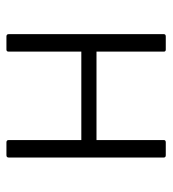

<svg xmlns="http://www.w3.org/2000/svg" viewBox="10 -532 523 582"><g transform="rotate(90 271.0 -241.5)"><path d="M91 0Q84 0 84 -7V-477Q84 -483 91 -483H131Q137 -483 137 -477V-273H405V-477Q405 -483 412 -483H451Q458 -483 458 -477V-7Q458 0 451 0H412Q405 0 405 -7V-227H137V-7Q137 0 131 0Z"/></g></svg>

Font: Sofia Sans Light
Style: Regular
Weight: 300
Designer: Botio Nikoltchev, Ani Petrova
Foundry: lettersoup
Version: Version 4.100; ttfautohint (v1.8.3)